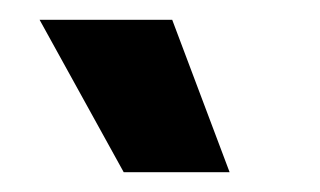

<svg xmlns="http://www.w3.org/2000/svg" viewBox="-20 -763 323 194"><path d="M105 -589 20 -743H154L212 -589Z"/></svg>

Font: Bricolage Grotesque 24pt Condensed
Style: Bold
Weight: 700
Width: 3
Designer: Mathieu Triay
Foundry: Atelier Triay
Version: Version 1.001;gftools[0.9.33.dev8+g029e19f]